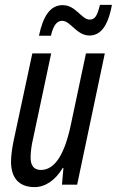

<svg xmlns="http://www.w3.org/2000/svg" viewBox="-20 -754 477 784"><path d="M139 -608H188C197 -648 211 -669 234 -669C268 -669 293 -609 345 -609C387 -609 420 -641 437 -734H388C377 -688 367 -674 346 -674C313 -674 290 -733 236 -733C184 -733 156 -687 139 -608ZM121 10C165 10 206 -18 236 -68H239L233 0H295L408 -536H331L270 -248C245 -128 206 -60 147 -60C118 -60 105 -79 105 -110C105 -135 109 -163 116 -192L189 -536H112L36 -181C30 -153 25 -118 25 -94C25 -27 58 10 121 10Z"/></svg>

Font: Noto Sans ExtraCondensed
Style: Italic
Weight: 400
Width: 2
Italic angle: -12°
Designer: Monotype Design Team
Foundry: Monotype Imaging Inc.
Version: Version 2.013